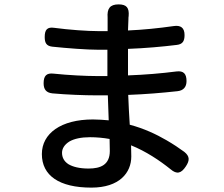

<svg xmlns="http://www.w3.org/2000/svg" viewBox="-20 -810 1020 876"><path d="M292 -61C272 -74 263 -92 263 -113C263 -132 274 -150 296 -164C318 -177 350 -184 391 -184C421 -184 452 -181 480 -176L481 -121C481 -58 439 -41 384 -41C342 -41 312 -49 292 -61ZM740 -170C692 -198 636 -224 572 -241L568 -309L565 -377C645 -380 716 -386 790 -394C817 -397 831 -413 831 -440C831 -473 818 -488 785 -484C715 -475 643 -469 564 -466V-587C644 -590 721 -597 786 -605C813 -608 822 -622 822 -650C822 -683 805 -696 772 -691C702 -681 633 -674 564 -671L566 -723C566 -728 566 -732 567 -737C570 -774 558 -790 521 -790C481 -790 468 -770 471 -730C471 -729 471 -729 471 -728V-668H429C379 -668 294 -674 228 -683C195 -688 184 -674 184 -641C184 -614 192 -600 219 -597C285 -590 376 -583 430 -583H470V-463H420C373 -463 291 -467 225 -474C192 -478 179 -464 179 -430C179 -402 191 -387 219 -384C284 -378 367 -375 418 -375H472L476 -261C453 -263 429 -265 404 -265C258 -265 171 -201 171 -107C171 -9 250 46 397 46C525 46 579 -22 579 -96L578 -147C647 -119 708 -78 758 -38C787 -13 807 -19 828 -51C846 -78 846 -97 821 -117C798 -134 771 -152 740 -170Z"/></svg>

Font: GenSenRounded2 TW M
Style: Regular
Weight: 500
Version: Version 2.100;PS 2.1;hotconv 16.6.51;makeotf.lib2.5.65220 DE